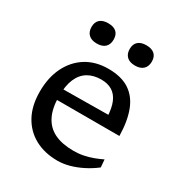

<svg xmlns="http://www.w3.org/2000/svg" viewBox="-167 -807 872 932"><g transform="rotate(30 269.5 -341.0)"><path d="M282 -500.5Q355 -500.5 400.2 -470.8Q445.5 -441 467.2 -384Q489 -327 490.5 -244.5H125.5L123.5 -304L423.5 -307L393.5 -294Q391.5 -344.5 377.8 -376.2Q364 -408 339 -423Q314 -438 278.5 -438Q235 -438 204 -419.5Q173 -401 156.5 -363Q140 -325 140 -265Q140 -198.5 161.8 -155.2Q183.5 -112 226.2 -91.2Q269 -70.5 332.5 -70.5Q362 -70.5 388.8 -76Q415.5 -81.5 439.5 -90.5Q463.5 -99.5 485 -110L488.5 -67Q457.5 -43 423.2 -25.8Q389 -8.5 355 0.8Q321 10 290 10Q217 10 162.8 -19.5Q108.5 -49 78.2 -104.5Q48 -160 48 -238.5Q48 -317 77 -376Q106 -435 158.5 -467.8Q211 -500.5 282 -500.5ZM170.5 -578Q140.5 -578 124.5 -593.2Q108.5 -608.5 108.5 -635.5Q108.5 -663 124.5 -677.2Q140.5 -691.5 170.5 -691.5Q201 -691.5 216.8 -677.2Q232.5 -663 232.5 -635.5Q232.5 -608.5 216.8 -593.2Q201 -578 170.5 -578ZM384.5 -578Q354.5 -578 338.5 -593.2Q322.5 -608.5 322.5 -635.5Q322.5 -663 338.5 -677.2Q354.5 -691.5 384.5 -691.5Q414.5 -691.5 430.5 -677.2Q446.5 -663 446.5 -635.5Q446.5 -608.5 430.5 -593.2Q414.5 -578 384.5 -578Z"/></g></svg>

Font: Newsreader 9pt
Style: Regular
Weight: 400
Designer: Hugues Gentile
Foundry: Production Type
Version: Version 1.003